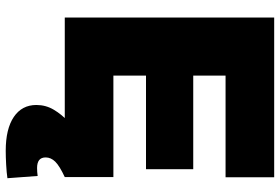

<svg xmlns="http://www.w3.org/2000/svg" viewBox="-173 -595 973 667"><g transform="rotate(90 313.5 -261.5)"><path d="M41 0V-727.5H595.7V-558.6H242.7V-446.3H567.9V-282.2H242.7V-168.9H595.2V0ZM503.9 205.1Q427.7 205.1 386.2 177Q344.7 148.9 344.7 98.6Q344.7 65.9 361.1 38.3Q377.4 10.7 403.3 -13.2L595.2 0Q556.2 18.1 541.5 33.2Q526.9 48.3 526.9 66.4Q526.9 81.5 536.1 88.9Q545.4 96.2 563.5 96.2Q570.3 96.2 577.4 95.7Q584.5 95.2 591.3 94.2L599.1 199.2Q580.1 202.1 552.5 203.6Q524.9 205.1 503.9 205.1Z"/></g></svg>

Font: Inter 28pt Black
Style: Regular
Weight: 900
Designer: Rasmus Andersson
Foundry: rsms
Version: Version 4.001;git-66647c0bb